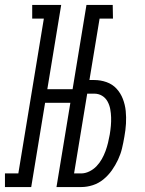

<svg xmlns="http://www.w3.org/2000/svg" viewBox="-65 -755 585 775"><path d="M-45 0V-55H9L112 -680H65V-735H182L126 -395H228L284 -735H390L391 -680H337L296 -432H315Q341 -432 365 -423.5Q389 -415 405.5 -397Q422 -379 431 -355.5Q440 -332 442.5 -307Q445 -282 443.5 -256Q442 -230 437 -203Q433 -179 427.5 -156Q422 -133 411.5 -110.5Q401 -88 386.5 -67.5Q372 -47 352.5 -31Q333 -15 309.5 -7.5Q286 0 263 0H163L219 -340H117L61 0ZM234 -55H263Q279 -55 295.5 -63Q312 -71 324.5 -84Q337 -97 346 -113Q355 -129 361 -145.5Q367 -162 371 -178.5Q375 -195 378 -212Q381 -230 382.5 -247Q384 -264 383.5 -281Q383 -298 380 -314.5Q377 -331 369 -345.5Q361 -360 347 -368.5Q333 -377 315 -377H287Z"/></svg>

Font: Iosevka Curly Slab Light
Style: Italic
Weight: 300
Italic angle: -9°
Monospace: yes
Designer: Belleve Invis
Foundry: Belleve Invis
Version: Version 22.1.2; ttfautohint (v1.8.4)